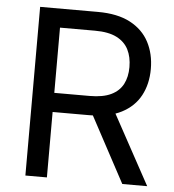

<svg xmlns="http://www.w3.org/2000/svg" viewBox="-52 -776 748 825"><g transform="rotate(5 322.0 -364.0)"><path d="M87.9 0V-727.5H336.9Q421.9 -727.5 476.8 -698.5Q531.7 -669.4 558.3 -618.7Q585 -567.9 585 -502.9Q585 -438 558.3 -388.2Q531.7 -338.4 477.1 -310.3Q422.4 -282.2 337.4 -282.2H139.6V-364.7H333Q390.6 -364.7 425.5 -381.6Q460.4 -398.4 476.6 -429.4Q492.7 -460.4 492.7 -502.9Q492.7 -546.4 476.6 -578.4Q460.4 -610.4 425.3 -628.2Q390.1 -646 332 -646H180.7V0ZM505.9 0 330.1 -327.6H434.6L613.3 0Z"/></g></svg>

Font: Adwaita Sans
Style: Regular
Weight: 400
Designer: Rasmus Andersson
Foundry: rsms
Version: Version 4.001;git-9221beed3